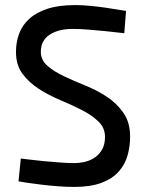

<svg xmlns="http://www.w3.org/2000/svg" viewBox="-20 -726 572 757"><path d="M470 -595Q434 -599 398 -603Q367 -606 331.5 -609Q296 -612 267 -612Q210 -612 175.5 -589Q141 -566 141 -522Q141 -489 167 -466.5Q193 -444 232 -425.5Q271 -407 317 -388.5Q363 -370 402 -344Q441 -318 467 -280.5Q493 -243 493 -187Q493 -149 483 -113.5Q473 -78 448.5 -50Q424 -22 381 -5.5Q338 11 272 11Q244 11 209.5 8.5Q175 6 143 2Q111 -2 86.5 -5.5Q62 -9 53 -11L62 -101Q70 -100 94.5 -97Q119 -94 150 -91Q181 -88 214 -85.5Q247 -83 271 -83Q295 -83 317 -88.5Q339 -94 356 -106.5Q373 -119 383.5 -138.5Q394 -158 394 -186Q394 -222 368 -247Q342 -272 303 -292Q264 -312 218.5 -331Q173 -350 134 -375Q95 -400 69 -434.5Q43 -469 43 -521Q43 -560 55.5 -593.5Q68 -627 95.5 -652Q123 -677 167.5 -691.5Q212 -706 277 -706Q304 -706 335 -703Q366 -700 394.5 -696Q423 -692 445 -688Q467 -684 477 -683Z"/></svg>

Font: Panefresco 600wt
Style: Regular
Weight: 600
Designer: Campivisivi
Foundry: Campivisivi & Chank Co
Version: Version 1.001